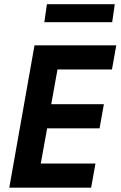

<svg xmlns="http://www.w3.org/2000/svg" viewBox="-20 -870 559 890"><path d="M402.5 0H23L140 -660H519L499 -548H246.5L217.5 -387H461.5L441.5 -275H198.5L169 -112H422.5ZM500 -767H185.5L197.5 -850.5H512Z"/></svg>

Font: Lucymar Sans SemiBold
Style: Italic
Weight: 600
Italic angle: -10°
Foundry: The League of Moveable Type (original font) / Main changes by Cristiano Sobral with portions from Mirco Monsees
Version: Version 2.00;August 30, 2020;FontCreator 13.0.0.2681 64-bit